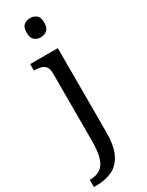

<svg xmlns="http://www.w3.org/2000/svg" viewBox="-268 -798 825 1077"><g transform="rotate(-30 144.0 -260.0)"><path d="M-12 240V193H-5Q31 193 56.5 176.5Q82 160 95 119.5Q108 79 108 9V-426Q108 -456 96.5 -470.5Q85 -485 66.5 -489.5Q48 -494 26 -494H23V-536H202V8Q202 97 176.5 148Q151 199 106.5 219.5Q62 240 4 240ZM151 -636Q127 -636 110.5 -650Q94 -664 94 -698Q94 -733 110.5 -746.5Q127 -760 151 -760Q174 -760 191 -746.5Q208 -733 208 -698Q208 -664 191 -650Q174 -636 151 -636Z"/></g></svg>

Font: Noto Serif Armenian
Style: Regular
Weight: 400
Designer: Monotype Design Team
Foundry: Monotype Imaging Inc.
Version: Version 2.007